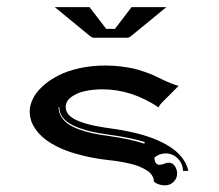

<svg xmlns="http://www.w3.org/2000/svg" viewBox="-20 -665 631 552"><path d="M137.5 -644.5H237.5L285.2 -582H310.5Q357.9 -644.3 358.2 -644.5H458.3L357.7 -562Q351.1 -556.6 346.7 -556.6H249Q244.4 -556.6 238 -562ZM65.4 -343.8Q65.4 -362.5 74.7 -381.3Q84 -400.1 102.7 -417.2Q121.3 -434.3 147 -447.6Q172.6 -460.9 208 -468.8Q243.4 -476.6 283.2 -476.6Q305.9 -476.6 327 -474Q348.1 -471.4 363.3 -468Q378.4 -464.6 395 -458.7Q411.6 -452.9 421 -448.7Q430.4 -444.6 444.1 -437.7Q475.6 -422.4 493.7 -418.2L457.3 -381.8Q456.3 -380.9 454 -378.5Q451.7 -376.2 450.8 -375.4Q450 -374.5 448 -372.6Q446 -370.6 445.3 -369.8Q444.6 -368.9 443.1 -367.3Q441.7 -365.7 441 -364.9Q440.4 -364 439.5 -362.7Q438.5 -361.3 438 -360.4Q437.5 -359.4 437 -358.2Q436.5 -356.9 436.3 -356Q358.6 -408.2 274.4 -408.2Q246.6 -408.2 223.1 -402.8Q199.7 -397.5 184.3 -385.6Q168.9 -373.8 168.9 -357.4Q168.9 -342.5 181.2 -331.3Q193.4 -320.1 221.8 -311.2Q250.2 -302.2 296.1 -296.1Q379.4 -284.9 432.6 -262Q508.8 -229.2 521.5 -173.8H505.9Q505.9 -194.3 491.2 -209.1Q476.6 -223.9 456.1 -223.9Q438 -223.9 424.1 -212.2Q424.1 -191.4 439.2 -191.2Q444.3 -191.2 452 -194.2Q459.7 -197.3 464.8 -197.3Q476.3 -197.3 482.8 -187.3Q489.3 -177.2 489.3 -166.3Q489.3 -152.1 479 -142.1Q468.8 -132.1 454.1 -132.1Q436.5 -132.1 422.6 -142.3Q422.4 -152.3 417 -160.9Q411.6 -169.4 401.6 -175.5Q391.6 -181.6 379.8 -186.5Q367.9 -191.4 352.2 -194.9Q336.4 -198.5 322.3 -200.8Q308.1 -203.1 291.3 -204.8Q255.1 -209 224.2 -216.2Q193.4 -223.4 170.5 -232.1Q147.7 -240.7 129.6 -251.5Q111.6 -262.2 99.7 -273.4Q87.9 -284.7 80 -296.9Q72 -309.1 68.7 -320.6Q65.4 -332 65.4 -343.8ZM148.4 -357.4Q148.4 -342.5 155.5 -330.4Q162.6 -318.4 174.9 -309.4Q187.3 -300.5 205.8 -293.6Q224.4 -286.6 245.6 -282Q266.8 -277.3 293.5 -273.9Q352.1 -265.9 395 -252L396.2 -256.6Q358.2 -268.8 293.9 -277.6Q260.7 -282 235.5 -288.5Q210.2 -294.9 190.6 -304.3Q170.9 -313.7 160.6 -327.1Q150.4 -340.6 150.4 -357.4Z"/></svg>

Font: AgreloyInT3
Style: Medium
Weight: 400
Designer: gluk
Foundry: gluk
Version: Version 0.27